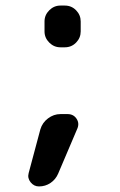

<svg xmlns="http://www.w3.org/2000/svg" viewBox="-20 -560 432 690"><path d="M120 110Q102 110 90 95Q78 80 83 62L125 -95Q132 -119 152.5 -134.5Q173 -150 197 -150H223Q244 -150 255 -133.5Q266 -117 258 -98L189 64Q180 85 161.5 97.5Q143 110 120 110ZM197 -540H213Q237 -540 253.5 -523Q270 -506 270 -483V-447Q270 -424 253.5 -407Q237 -390 213 -390H197Q174 -390 157 -407Q140 -424 140 -447V-483Q140 -506 157 -523Q174 -540 197 -540Z"/></svg>

Font: Rounded Mplus 1c Medium
Style: Regular
Weight: 500
Version: Version 1.059.20150529